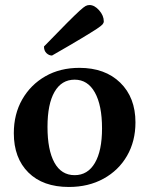

<svg xmlns="http://www.w3.org/2000/svg" viewBox="-20 -732 595 764"><path d="M254 12Q151 12 93 -45.5Q35 -103 35 -202Q35 -278 68.5 -336.5Q102 -395 160.5 -428.5Q219 -462 296 -462Q398 -462 458.5 -403Q519 -344 519 -245Q519 -170 485.5 -112Q452 -54 392 -21Q332 12 254 12ZM277 -35Q329 -35 357.5 -83.5Q386 -132 386 -221Q386 -313 357.5 -364Q329 -415 277 -415Q225 -415 197 -366.5Q169 -318 169 -227Q169 -135 196.5 -85Q224 -35 277 -35ZM187 -511Q175 -511 165 -520.5Q155 -530 155 -547Q213 -607 246.5 -640.5Q280 -674 296.5 -689Q313 -704 320.5 -708Q328 -712 336 -712Q356 -712 374.5 -691Q393 -670 393 -647Q393 -641 388 -635Q383 -629 364 -616.5Q345 -604 303.5 -579Q262 -554 187 -511Z"/></svg>

Font: Petrona
Style: Bold
Weight: 700
Designer: Ringo R. Seeber
Foundry: Ringo R. Seeber
Version: Version 2.001; ttfautohint (v1.8.3)